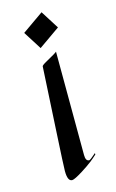

<svg xmlns="http://www.w3.org/2000/svg" viewBox="-114 -762 498 824"><g transform="rotate(-15 134.5 -350.0)"><path d="M210.9 -634.3 116.2 -567.9 64.9 -648.9 159.7 -715.3ZM193.4 -48.8Q197.8 -48.8 224.6 -72.3V-65.9Q220.2 -62 216.6 -58.8Q212.9 -55.7 209.5 -52.5Q206.1 -49.3 197.5 -42.5Q189 -35.6 175 -26.1Q161.1 -16.6 149.4 -9.3Q111.3 14.6 100.6 14.6Q80.1 14.6 80.1 -31.2Q80.1 -52.2 88.9 -208.3Q97.7 -364.3 104.5 -489.7Q105 -494.6 127.4 -506.8Q172.9 -531.7 175.8 -536.1L177.2 -76.2Q177.2 -48.8 193.4 -48.8Z"/></g></svg>

Font: Fondamento
Style: Regular
Weight: 400
Version: Version 1.000